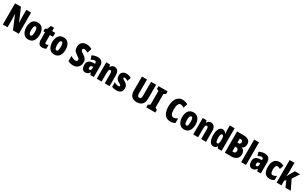

<svg xmlns="http://www.w3.org/2000/svg" viewBox="434 -3174 8886 5598"><g transform="rotate(30 4876.5 -375.0)"><path d="M399 0 214 -443H210Q218 -336 218 -261V0H59V-714H257L441 -283H445Q438 -411 438 -457V-714H598V0Z M914 10Q839 10 788.5 -30Q738 -70 713.5 -135.5Q689 -201 689 -278Q689 -406 745 -484.5Q801 -563 916 -563Q984 -563 1034.5 -529.5Q1085 -496 1113 -432Q1141 -368 1141 -278Q1141 -156 1086.5 -73Q1032 10 914 10ZM915 -126Q948 -126 962 -162.5Q976 -199 976 -278Q976 -356 962 -392Q948 -428 915 -428Q884 -428 869 -391Q854 -354 854 -276Q854 -126 915 -126Z M1511 -150V-21Q1455 10 1390 10Q1309 10 1273 -36.5Q1237 -83 1237 -182V-420H1181V-506L1251 -548L1289 -664H1400V-553H1504V-420H1400V-184Q1400 -131 1440 -131Q1468 -131 1511 -150Z M1786 10Q1711 10 1660.5 -30Q1610 -70 1585.5 -135.5Q1561 -201 1561 -278Q1561 -406 1617 -484.5Q1673 -563 1788 -563Q1856 -563 1906.5 -529.5Q1957 -496 1985 -432Q2013 -368 2013 -278Q2013 -156 1958.5 -73Q1904 10 1786 10ZM1787 -126Q1820 -126 1834 -162.5Q1848 -199 1848 -278Q1848 -356 1834 -392Q1820 -428 1787 -428Q1756 -428 1741 -391Q1726 -354 1726 -276Q1726 -126 1787 -126Z M2427 10Q2378 10 2336 0Q2294 -10 2250 -35V-208Q2292 -180 2336 -164Q2380 -148 2417 -148Q2447 -148 2462.5 -162Q2478 -176 2478 -200Q2478 -217 2472 -230Q2466 -243 2447.5 -259.5Q2429 -276 2391 -300Q2344 -330 2315 -357Q2286 -384 2270 -422Q2254 -460 2254 -515Q2254 -612 2310.5 -668Q2367 -724 2471 -724Q2559 -724 2652 -673L2606 -523Q2532 -569 2478 -569Q2452 -569 2439.5 -556.5Q2427 -544 2427 -524Q2427 -504 2433.5 -490.5Q2440 -477 2459 -462Q2478 -447 2520 -422Q2588 -380 2620 -333Q2652 -286 2652 -217Q2652 -151 2624 -99.5Q2596 -48 2545 -19Q2494 10 2427 10Z M3122 -363V0H3004L2977 -73H2974Q2946 -29 2914 -9.5Q2882 10 2832 10Q2766 10 2733.5 -42Q2701 -94 2701 -169Q2701 -341 2887 -349L2959 -352V-366Q2959 -434 2906 -434Q2858 -434 2787 -392L2745 -513Q2829 -563 2943 -563Q3028 -563 3075 -512.5Q3122 -462 3122 -363ZM2929 -245Q2864 -242 2864 -176Q2864 -120 2902 -120Q2926 -120 2942.5 -141.5Q2959 -163 2959 -198V-247Z M3652 -360V0H3489V-308Q3489 -366 3479 -392Q3469 -418 3441 -418Q3418 -418 3406 -403Q3394 -388 3389 -353Q3384 -318 3384 -253V0H3221V-553H3348L3367 -485H3376Q3414 -563 3500 -563Q3572 -563 3612 -510Q3652 -457 3652 -360Z M3884 10Q3796 10 3727 -21V-175Q3802 -130 3867 -130Q3890 -130 3901 -137Q3912 -144 3912 -161Q3912 -177 3897 -191Q3882 -205 3829 -231Q3726 -283 3726 -400Q3726 -477 3773 -520Q3820 -563 3906 -563Q3948 -563 3986 -551.5Q4024 -540 4066 -516L4025 -392Q3962 -434 3916 -434Q3883 -434 3883 -408Q3883 -398 3888 -391.5Q3893 -385 3911.5 -372.5Q3930 -360 3961 -342Q4016 -311 4045 -270.5Q4074 -230 4074 -170Q4074 -82 4024.5 -36Q3975 10 3884 10Z M4808 -242Q4808 -119 4746 -54.5Q4684 10 4566 10Q4451 10 4390.5 -52.5Q4330 -115 4330 -238V-714H4501V-246Q4501 -190 4517.5 -165Q4534 -140 4568 -140Q4605 -140 4621 -164.5Q4637 -189 4637 -247V-714H4808Z M4888 0V-91L4955 -127V-587L4888 -623V-714H5193V-623L5126 -587V-127L5193 -91V0Z M5611 -354Q5611 -138 5722 -138Q5754 -138 5784.5 -149.5Q5815 -161 5854 -183V-30Q5784 10 5695 10Q5568 10 5500.5 -84Q5433 -178 5433 -355Q5433 -465 5465 -548.5Q5497 -632 5557.5 -678Q5618 -724 5699 -724Q5793 -724 5878 -674L5832 -533Q5802 -555 5773.5 -566Q5745 -577 5714 -577Q5665 -577 5638 -518Q5611 -459 5611 -354Z M6159 10Q6084 10 6033.5 -30Q5983 -70 5958.5 -135.5Q5934 -201 5934 -278Q5934 -406 5990 -484.5Q6046 -563 6161 -563Q6229 -563 6279.5 -529.5Q6330 -496 6358 -432Q6386 -368 6386 -278Q6386 -156 6331.5 -73Q6277 10 6159 10ZM6160 -126Q6193 -126 6207 -162.5Q6221 -199 6221 -278Q6221 -356 6207 -392Q6193 -428 6160 -428Q6129 -428 6114 -391Q6099 -354 6099 -276Q6099 -126 6160 -126Z M6900 -360V0H6737V-308Q6737 -366 6727 -392Q6717 -418 6689 -418Q6666 -418 6654 -403Q6642 -388 6637 -353Q6632 -318 6632 -253V0H6469V-553H6596L6615 -485H6624Q6662 -563 6748 -563Q6820 -563 6860 -510Q6900 -457 6900 -360Z M6981 -278Q6981 -411 7024 -487Q7067 -563 7141 -563Q7180 -563 7209.5 -543.5Q7239 -524 7261 -482H7266Q7261 -565 7261 -588V-760H7424V0H7293L7270 -54H7261Q7234 -18 7209.5 -4Q7185 10 7146 10Q7068 10 7024.5 -67Q6981 -144 6981 -278ZM7261 -265V-297Q7261 -363 7246.5 -393Q7232 -423 7200 -423Q7146 -423 7146 -280Q7146 -203 7160 -164.5Q7174 -126 7199 -126Q7232 -126 7246.5 -158.5Q7261 -191 7261 -265Z M7740 -714Q7862 -714 7920.5 -670.5Q7979 -627 7979 -536Q7979 -477 7953.5 -434.5Q7928 -392 7886 -379V-374Q7941 -357 7966 -316Q7991 -275 7991 -209Q7991 -112 7929 -56Q7867 0 7760 0H7533V-714ZM7740 -436Q7772 -436 7789 -455Q7806 -474 7806 -510Q7806 -575 7737 -575H7704V-436ZM7704 -142H7747Q7816 -142 7816 -223Q7816 -261 7797.5 -282Q7779 -303 7745 -303H7704Z M8083 0V-760H8246V0Z M8743 -363V0H8625L8598 -73H8595Q8567 -29 8535 -9.5Q8503 10 8453 10Q8387 10 8354.5 -42Q8322 -94 8322 -169Q8322 -341 8508 -349L8580 -352V-366Q8580 -434 8527 -434Q8479 -434 8408 -392L8366 -513Q8450 -563 8564 -563Q8649 -563 8696 -512.5Q8743 -462 8743 -363ZM8550 -245Q8485 -242 8485 -176Q8485 -120 8523 -120Q8547 -120 8563.5 -141.5Q8580 -163 8580 -198V-247Z M8824 -274Q8824 -403 8880 -483Q8936 -563 9049 -563Q9137 -563 9203 -521L9160 -391Q9109 -425 9060 -425Q9027 -425 9008 -385.5Q8989 -346 8989 -274Q8989 -129 9064 -129Q9128 -129 9189 -178V-39Q9130 10 9046 10Q8933 10 8878.5 -59Q8824 -128 8824 -274Z M9439 -459Q9439 -376 9432 -309H9435Q9448 -338 9477 -391L9572 -553H9747L9598 -318L9753 0H9574L9486 -200L9439 -161V0H9276V-760H9439Z"/></g></svg>

Font: Noto Sans UI CondBlack
Style: Regular
Weight: 900
Width: 3
Designer: Monotype Design Team
Foundry: Monotype Imaging Inc.
Version: Version 1.001